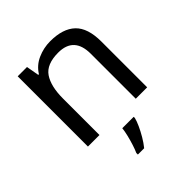

<svg xmlns="http://www.w3.org/2000/svg" viewBox="-209 -680 1036 1036"><g transform="rotate(-45 309.0 -162.5)"><path d="M343 -546Q439 -546 488 -499.5Q537 -453 537 -349V0H450V-343Q450 -472 330 -472Q241 -472 207 -422Q173 -372 173 -278V0H85V-536H156L169 -463H174Q200 -505 246 -525.5Q292 -546 343 -546ZM373 70Q369 88 356.5 115.5Q344 143 327.5 171Q311 199 293 221H245V209Q253 192 261.5 165.5Q270 139 277 110.5Q284 82 286 61H373Z"/></g></svg>

Font: Noto Sans Old South Arabian
Style: Regular
Weight: 400
Designer: Monotype Design Team
Foundry: Monotype Imaging Inc.
Version: Version 2.001; ttfautohint (v1.8.4.7-5d5b)